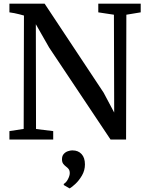

<svg xmlns="http://www.w3.org/2000/svg" viewBox="-20 -763 804 1050"><path d="M31.5 0V-46L109.5 -58L111 -678Q99.5 -681.5 86 -684.8Q72.5 -688 58.8 -691Q45 -694 31.5 -695.5V-743H224L546.5 -256.5L604.5 -147.5L603 -682.5L517.5 -695.5V-743H749.5V-695.5L671 -682.5L669.5 0H584.5L249 -502.5L176 -630.5L177 -57.5L271 -46V0ZM444.5 136Q444.5 169 428.2 196.8Q412 224.5 392.2 242.8Q372.5 261 361.5 267H360L329 249L328.5 243Q342.5 235 352 216.2Q361.5 197.5 361.5 184Q361.5 169.5 355.2 161.5Q349 153.5 340.5 147.5Q332.5 141.5 325.8 132.8Q319 124 319 108Q319 89.5 328.8 78.8Q338.5 68 351.8 63.8Q365 59.5 374 59.5H377Q407.5 59.5 426 79.5Q444.5 99.5 444.5 136Z"/></svg>

Font: Merriweather 36pt Medium
Style: Regular
Weight: 500
Version: Version 2.100